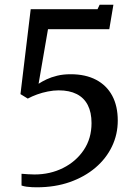

<svg xmlns="http://www.w3.org/2000/svg" viewBox="-20 -782 574 816"><path d="M71.5 -43.5Q84 -42.5 99 -41.5Q114 -40.5 126.5 -40.5Q193 -40.5 248 -68Q303 -95.5 336 -144.5Q369 -193.5 369 -259Q369 -304.5 353 -335.5Q337 -366.5 306 -382.2Q275 -398 229.5 -398Q207.5 -398 183.5 -393.2Q159.5 -388.5 137.5 -380.5Q115.5 -372.5 98 -363L67 -382L110.5 -743H394.5L403.5 -762H462L444.5 -658H184L144 -426Q158.5 -435.5 178 -444.8Q197.5 -454 222.8 -460.2Q248 -466.5 280.5 -466.5Q343.5 -466.5 388.2 -443Q433 -419.5 456.8 -375.5Q480.5 -331.5 480.5 -269.5Q480.5 -211 456 -159.8Q431.5 -108.5 385.8 -69.5Q340 -30.5 276.8 -8.2Q213.5 14 136.5 14Q127 14 115.8 13.5Q104.5 13 93.2 11.5Q82 10 71.5 6.5Z"/></svg>

Font: Merriweather 24pt SemiCondensed
Style: Regular
Weight: 400
Width: 4
Designer: Eben Sorkin
Foundry: Eben Sorkin
Version: Version 2.100